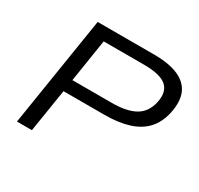

<svg xmlns="http://www.w3.org/2000/svg" viewBox="-149 -887 1107 1069"><g transform="rotate(30 404.0 -352.5)"><path d="M78 0 190 -705H553Q649 -705 708.5 -679Q768 -653 790 -602Q812 -551 796 -474Q781 -404 741 -360.5Q701 -317 635.5 -296.5Q570 -276 481 -276H218L174 0ZM230 -354H482Q580 -354 633.5 -385Q687 -416 702 -486Q717 -559 676.5 -593.5Q636 -628 532 -628H273Z"/></g></svg>

Font: Nunito Sans 10pt Expanded
Style: Italic
Weight: 400
Width: 7
Italic angle: -9°
Designer: Vernon Adams
Foundry: Vernon Adams
Version: Version 3.101;gftools[0.9.27]